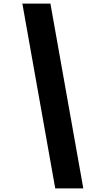

<svg xmlns="http://www.w3.org/2000/svg" viewBox="-20 -853 579 1074"><path d="M262 -833 446 201H289L105 -833Z"/></svg>

Font: Be Vietnam Black
Style: Italic
Weight: 900
Italic angle: -9°
Designer: Lam Bao; Tony Le; Vietanh Nguyen
Foundry: Yellow Type Foundry
Version: Version 5.000